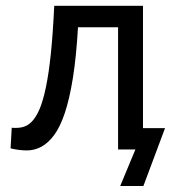

<svg xmlns="http://www.w3.org/2000/svg" viewBox="-20 -510 590 655"><path d="M467.8 -72.8H543L469.2 124.5H390.1L441.9 0H382.8V-417H246.1Q240.2 -316.4 228.8 -244.6Q217.3 -172.9 201.2 -124.8Q185.1 -76.7 164.6 -49.1Q144 -21.5 120.4 -9Q96.7 3.4 70.3 3.2Q43.9 2.9 16.1 -3.9L20 -74.2Q39.6 -72.3 56.6 -76.2Q73.7 -80.1 88.4 -95Q103 -109.9 115 -137.9Q127 -166 136.7 -212.9Q146.5 -259.8 153.6 -327.9Q160.6 -396 165 -490.2H467.8Z"/></svg>

Font: Code New Roman
Style: Regular
Weight: 400
Monospace: yes
Designer: Sam Radian
Foundry: Code New Roman
Version: Version 2.00 November 29, 2014